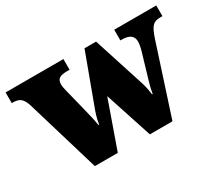

<svg xmlns="http://www.w3.org/2000/svg" viewBox="-110 -742 1067 949"><g transform="rotate(-30 424.0 -268.0)"><path d="M68 -422 194 0H325L420 -269L508 0H637L766 -397C787 -460 802 -475 841 -475H854V-536H614V-475H621C665 -475 687 -460 687 -426C687 -415 683 -393 678 -376L638 -241C630 -215 625 -196 620 -166H616C614 -185 609 -212 602 -235L507 -530H441L340 -257C330 -231 319 -198 315 -167H311C307 -196 296 -240 284 -288L259 -388C255 -403 251 -422 251 -433C251 -466 271 -475 311 -475H324V-536H-6V-475H-2C37 -475 53 -464 68 -422Z"/></g></svg>

Font: Noto Serif Malayalam Black
Style: Regular
Weight: 900
Designer: Indian type Foundry, Jelle Bosma, Monotype Design Team
Foundry: Monotype Imaging Inc.
Version: Version 2.104